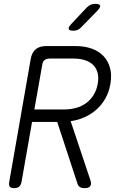

<svg xmlns="http://www.w3.org/2000/svg" viewBox="-20 -970 640 1000"><path d="M159 -400H316Q347 -400 376 -408Q405 -416 428 -432.5Q451 -449 467 -474.5Q483 -500 489 -533Q495 -567 488 -592Q481 -617 464 -633Q447 -649 421 -657Q395 -665 363 -665H239Q222 -665 212 -657Q202 -649 200 -632ZM147 -335 92 -22Q89 -6 79.5 2Q70 10 54 10Q37 10 31 2Q25 -6 28 -22L140 -663Q146 -697 166 -713.5Q186 -730 220 -730H375Q420 -730 457 -717Q494 -704 518.5 -678.5Q543 -653 553 -616.5Q563 -580 555 -533Q548 -491 529 -457.5Q510 -424 482.5 -399.5Q455 -375 420.5 -359.5Q386 -344 348 -339L450 -34Q458 -11 450 -0.5Q442 10 421 10Q405 10 396.5 4.5Q388 -1 384 -12L278 -335ZM363 -810Q341 -810 338 -819Q335 -828 352 -846L431 -930Q441 -940 451.5 -945Q462 -950 474 -950Q499 -950 501.5 -940.5Q504 -931 485 -912L403 -828Q395 -819 385 -814.5Q375 -810 363 -810Z"/></svg>

Font: Maple Mono NL ExtraLight
Style: Italic
Weight: 275
Italic angle: -10°
Monospace: yes
Designer: subframe7536
Version: Version 7.000